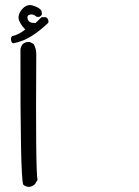

<svg xmlns="http://www.w3.org/2000/svg" viewBox="-20 -568 540 747"><path d="M91.8 159.2Q79.1 158.2 70.3 150.4Q58.6 118.2 59.6 -376Q61.5 -387.7 68.4 -396.5Q79.1 -406.2 96.7 -404.3L111.3 -396.5Q122.1 -377 121.1 -352.5Q118.2 97.7 126 131.8L116.2 148.4Q105.5 158.2 91.8 159.2ZM31.2 -399.4 26.4 -402.3Q21.5 -411.1 23.4 -421.9L26.4 -426.8Q53.7 -433.6 78.1 -453.1Q49.8 -484.4 52.2 -503.4Q54.7 -522.5 71.3 -537.6Q87.9 -552.7 107.9 -546.4Q127.9 -540 136.2 -532.2Q144.5 -524.4 142.6 -510.7Q134.8 -499 122.1 -502.9Q109.4 -514.6 96.2 -511.2Q83 -507.8 87.9 -492.7Q92.8 -477.5 118.2 -478.5L141.6 -501H159.2Q170.9 -493.2 168 -479.5Q137.7 -450.2 104.5 -428.7Q71.3 -407.2 31.2 -399.4Z"/></svg>

Font: JasonHandwriting2
Style: Regular
Weight: 400
Version: Version 1.05.10